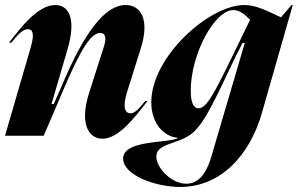

<svg xmlns="http://www.w3.org/2000/svg" viewBox="-27 -540 1185 764"><path d="M96 -354 -7 0H147L228 -189C296 -348 336 -409 372 -409C388 -409 400 -396 386 -353L328 -172C286 -39 331 12 380 12C446 12 509 -73 560 -138H551C528 -111 512 -89 492 -89C474 -89 457 -108 480 -178L533 -347C570 -463 533 -520 473 -520C391 -520 309 -413 219 -199L187 -126H178L242 -345C279 -472 243 -520 193 -520C126 -520 60 -437 9 -370H18C41 -398 62 -424 84 -424C101 -424 112 -410 96 -354Z M595 83C595 29 683 35 737 -9C789 -51 835 -158 908 -310L938 -369H947L814 83C790 165 754 191 714 191C655 191 595 128 595 83ZM463 91C463 157 592 204 690 204C852 204 967 77 1015 -90L1138 -520H1133L1091 -471C1034 -498 991 -520 945 -520C805 -520 575 -314 575 -133C575 -46 628 4 679 8V11C630 30 463 18 463 91ZM732 -179C732 -325 827 -500 902 -500C929 -500 953 -477 968 -461L897 -315C827 -171 795 -109 763 -109C747 -109 732 -125 732 -179Z"/></svg>

Font: Nyght Serif Bold Italic
Style: Regular
Weight: 700
Italic angle: -16°
Designer: Maksym Kobuzan
Version: Version 0.410;Glyphs 3.1.2 (3151)